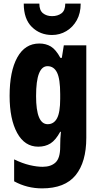

<svg xmlns="http://www.w3.org/2000/svg" viewBox="-20 -892 551 1059"><path d="M197 -652Q233 -652 260.5 -635.5Q288 -619 313 -573H321L332 -642H456V-132Q456 2 397 74.5Q338 147 212 147Q129 147 58 108V-13Q103 9 143 18.5Q183 28 215 28Q261 28 286.5 4Q312 -20 312 -82V-88Q312 -129 316 -165H312Q287 -119 258.5 -101Q230 -83 191 -83Q116 -83 74.5 -159Q33 -235 33 -363Q33 -499 75.5 -575.5Q118 -652 197 -652ZM242 -527Q211 -527 195 -486.5Q179 -446 179 -362Q179 -207 243 -207Q277 -207 294.5 -239.5Q312 -272 312 -347V-373Q312 -457 294.5 -492Q277 -527 242 -527ZM425 -872Q425 -819 403.5 -780.5Q382 -742 346 -720.5Q310 -699 267 -699Q201 -699 156 -743Q111 -787 111 -872H197Q197 -835 217 -819Q237 -803 267 -803Q298 -803 319 -818.5Q340 -834 340 -872Z"/></svg>

Font: Noto Sans Kannada UI ExtraCondensed ExtraBold
Style: Regular
Weight: 800
Width: 2
Designer: Jelle Bosma - Monotype Design Team
Foundry: Monotype Imaging Inc.
Version: Version 2.005; ttfautohint (v1.8.4.7-5d5b)